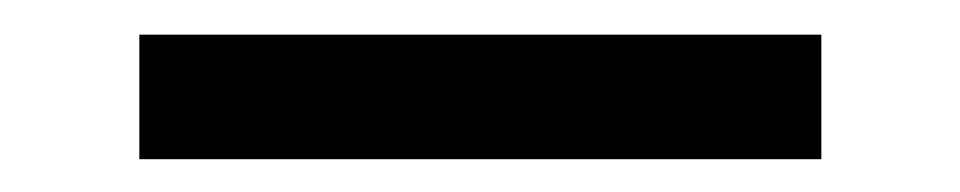

<svg xmlns="http://www.w3.org/2000/svg" viewBox="-20 -350 565 113"><path d="M463.4 -329.6V-256.3H62V-329.6Z"/></svg>

Font: Anka/Coder Condensed
Style: Italic
Weight: 400
Width: 4
Italic angle: -12°
Monospace: yes
Version: Version 001.100